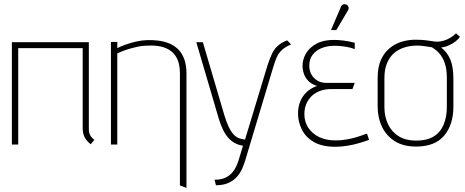

<svg xmlns="http://www.w3.org/2000/svg" viewBox="-20 -706 2271 938"><path d="M414 -74V-500H38V0H69V-471H384V-79Q384 -62 388 -49Q392 -36 398.5 -27Q405 -18 411.5 -11.5Q418 -5 423 -1L441 -23Q429 -31 421.5 -44Q414 -57 414 -74Z M859 -346V200L891 212V-346Q891 -388 880 -417.5Q869 -447 850 -465.5Q831 -484 806.5 -494Q782 -504 754 -507.5Q726 -511 698 -510Q672 -509 645.5 -503Q619 -497 595 -488.5Q571 -480 553 -471V-501H522V0H553V-445Q573 -455 597.5 -463Q622 -471 649 -477Q676 -483 703 -483Q738 -485 766.5 -478.5Q795 -472 816 -456Q837 -440 848 -413Q859 -386 859 -346Z M1402 -489 1383 -509Q1355 -498 1337.5 -482.5Q1320 -467 1309 -444Q1298 -421 1287 -387L1177 -24Q1158 -26 1143 -33Q1128 -40 1116.5 -54.5Q1105 -69 1095.5 -90Q1086 -111 1077 -140L971 -500H939L1048 -129Q1059 -92 1074 -63.5Q1089 -35 1112 -17Q1135 1 1167 6L1145 79Q1140 94 1132.5 110Q1125 126 1112 140Q1099 154 1079 163Q1059 172 1028 172L1035 199Q1073 199 1098.5 186.5Q1124 174 1139.5 155.5Q1155 137 1163.5 117Q1172 97 1177 81L1316 -382Q1323 -405 1331.5 -425Q1340 -445 1356.5 -461Q1373 -477 1402 -489Z M1713 -466V-497Q1687 -504 1661 -507.5Q1635 -511 1611 -511Q1560 -511 1526 -492.5Q1492 -474 1475 -445Q1458 -416 1458 -384Q1458 -366 1464.5 -346Q1471 -326 1487 -310Q1503 -294 1529 -286Q1485 -271 1460.5 -235.5Q1436 -200 1436 -151Q1436 -112 1454 -74.5Q1472 -37 1512 -13Q1552 11 1618 11Q1647 11 1677.5 6Q1708 1 1735 -7Q1762 -15 1783 -23L1773 -53Q1767 -52 1753 -46.5Q1739 -41 1718.5 -35Q1698 -29 1672.5 -24.5Q1647 -20 1620 -20Q1573 -20 1539 -36.5Q1505 -53 1486 -82Q1467 -111 1467 -148Q1467 -177 1477 -199.5Q1487 -222 1504 -238Q1521 -254 1545.5 -262.5Q1570 -271 1599 -271H1702L1713 -301H1575Q1550 -301 1531 -312Q1512 -323 1501.5 -342Q1491 -361 1491 -385Q1491 -417 1507 -438Q1523 -459 1549 -470Q1575 -481 1605 -482Q1619 -483 1637.5 -481.5Q1656 -480 1676 -476.5Q1696 -473 1713 -466ZM1678 -652Q1682 -657 1683 -663Q1684 -669 1681.5 -674.5Q1679 -680 1673 -683Q1667 -686 1661.5 -685.5Q1656 -685 1651.5 -681.5Q1647 -678 1645 -671L1597 -559H1623Z M2227 -526 2208 -543Q2191 -527 2171.5 -517Q2152 -507 2133 -504Q2119 -501 2104 -503Q2089 -505 2066.5 -508.5Q2044 -512 2009 -512Q1976 -512 1943.5 -502.5Q1911 -493 1884 -471Q1857 -449 1841 -413.5Q1825 -378 1825 -325V-185Q1825 -131 1846 -87Q1867 -43 1908.5 -16.5Q1950 10 2013 10Q2105 10 2150 -43.5Q2195 -97 2195 -185V-320Q2195 -380 2180 -415.5Q2165 -451 2135 -474Q2155 -476 2173.5 -484.5Q2192 -493 2206.5 -504.5Q2221 -516 2227 -526ZM2163 -325V-182Q2163 -135 2147.5 -97.5Q2132 -60 2099 -39.5Q2066 -19 2013 -19Q1963 -19 1928.5 -40Q1894 -61 1876 -98.5Q1858 -136 1858 -182V-325Q1858 -367 1870.5 -397Q1883 -427 1904 -445.5Q1925 -464 1952 -473Q1979 -482 2008 -483Q2023 -484 2037 -482.5Q2051 -481 2064.5 -479Q2078 -477 2090 -475Q2095 -472 2103.5 -466Q2112 -460 2122 -450Q2132 -440 2141.5 -423.5Q2151 -407 2157 -383Q2163 -359 2163 -325Z"/></svg>

Font: Advent Pro ExtraLight
Style: Regular
Weight: 250
Version: Version 3.000